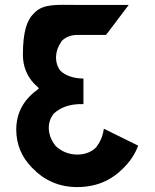

<svg xmlns="http://www.w3.org/2000/svg" viewBox="-20 -738 629 780"><path d="M204 -147V-148C175 -184 167 -237 198 -276C222 -299 261 -317 318 -315L319 -316V-418L318 -419C278 -419 244 -432 225 -451C198 -487 205 -536 229 -568V-569L230 -571C245 -586 267 -596 292 -596H409L413 -599L503 -718H290C215 -718 159 -724 122 -688L115 -681C90 -656 73 -609 73 -516C73 -468 90 -429 117 -400L125 -392C125 -392 128 -390 131 -387L138 -379L129 -371C120 -365 113 -359 104 -350L96 -342C66 -309 46 -267 46 -212C46 -150 69 -100 107 -60L114 -53C159 -6 220 22 293 22C383 22 440 -14 478 -52L485 -59C520 -94 536 -131 541 -146L540 -147L402 -215C400 -204 396 -172 372 -142V-141L370 -139C354 -123 329 -110 294 -110C256 -110 225 -126 204 -147Z"/></svg>

Font: Hussar Woodtype
Style: SeBd
Weight: 900
Foundry: Cannot Into Space Fonts
Version: Version 1.07